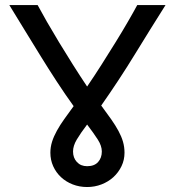

<svg xmlns="http://www.w3.org/2000/svg" viewBox="-20 -733 707 765"><path d="M385.7 -129.4Q385.7 -151.9 369.6 -177Q353.5 -202.1 327.1 -236.8Q300.8 -202.1 285.9 -177Q271 -151.9 271 -129.4Q271 -104 286.4 -87.4Q301.8 -70.8 327.1 -70.8Q356 -70.8 370.8 -87.4Q385.7 -104 385.7 -129.4ZM639.6 -712.9Q579.1 -617.2 516.8 -515.6Q454.6 -414.1 383.3 -312.5Q405.8 -282.2 423.1 -257.6Q440.4 -232.9 452.1 -211.2Q463.9 -189.5 470 -168.5Q476.1 -147.5 476.1 -124.5Q476.1 -95.7 464.1 -70.8Q452.1 -45.9 431.9 -27.3Q411.6 -8.8 384.5 1.7Q357.4 12.2 327.1 12.2Q296.4 12.2 269.5 1.7Q242.7 -8.8 222.9 -27.3Q203.1 -45.9 191.9 -70.8Q180.7 -95.7 180.7 -124.5Q180.7 -147 187.5 -168.5Q194.3 -189.9 206.8 -212.4Q219.2 -234.9 236.3 -258.8Q253.4 -282.7 273.4 -310.1Q239.3 -357.4 206.3 -408Q173.3 -458.5 141.6 -510Q109.9 -561.5 78.6 -612.5Q47.4 -663.6 17.1 -712.9H129.9Q144.5 -685.5 166.7 -646.7Q189 -607.9 215.3 -564.5Q241.7 -521 270.5 -475.3Q299.3 -429.7 327.1 -388.2Q355.5 -429.7 384.5 -475.3Q413.6 -521 440.4 -564.5Q467.3 -607.9 489.7 -646.7Q512.2 -685.5 526.9 -712.9Z"/></svg>

Font: Andika
Style: Regular
Weight: 400
Designer: Victor Gaultney, Annie Olsen, Julie Remington, Don Collingsworth, Eric Hays
Foundry: SIL International
Version: Version 1.001